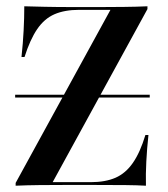

<svg xmlns="http://www.w3.org/2000/svg" viewBox="-20 -591 535 611"><path d="M29.8 0V-8.9L331.5 -559.7H232.3Q185.5 -559.7 153.2 -545.6Q121 -531.5 98.4 -498.4Q75.8 -465.3 58.1 -409.7H48.4Q53.2 -454 55.2 -494Q57.3 -533.9 57.3 -571Q83.1 -570.2 121.8 -569.4Q160.5 -568.5 217.7 -568.5H298.4Q333.9 -568.5 374.2 -569Q414.5 -569.4 449.2 -571V-562.1L147.6 -11.3H268.5Q315.3 -11.3 347.6 -25.4Q379.8 -39.5 402.8 -72.6Q425.8 -105.6 442.7 -161.3H452.4Q447.6 -116.9 445.6 -77Q443.5 -37.1 444.4 0Q417.7 -1.6 379.4 -2Q341.1 -2.4 283.1 -2.4H182.3Q146 -2.4 105.2 -2Q64.5 -1.6 29.8 0ZM28.2 -280.6V-289.5H456.5V-280.6Z"/></svg>

Font: Playfair 144pt SemiCondensed SemiBold
Style: Regular
Weight: 600
Width: 4
Designer: Claus Eggers Sørensen
Foundry: Claus Eggers Sørensen
Version: Version 2.203